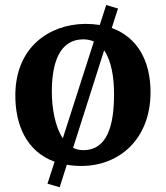

<svg xmlns="http://www.w3.org/2000/svg" viewBox="-20 -659 670 776"><path d="M171.9 83.5 221.2 97.7 250 6.8C269 10.3 289.1 11.7 310.5 11.7C459 11.2 587.4 -93.3 588.4 -284.7C588.9 -415.5 533.2 -509.3 431.6 -545.9L457 -624.5L409.2 -638.7L383.3 -558.1C364.3 -561 344.7 -562.5 323.7 -562.5C177.7 -560.5 44.4 -467.8 42 -278.3C40.5 -155.8 86.4 -46.9 200.7 -5.4ZM233.9 -100.1C201.7 -147.9 189.5 -224.1 189.5 -288.1C189.5 -402.8 219.2 -501 318.8 -500C334 -499.5 347.7 -496.6 359.4 -491.2ZM275.4 -61.5 400.9 -455.6C430.7 -412.6 440.9 -345.2 440.9 -278.3C440.9 -154.8 415 -51.3 315.4 -52.2C300.8 -52.2 287.1 -55.7 275.4 -61.5Z"/></svg>

Font: Merriweather
Style: Bold
Weight: 700
Designer: Eben Sorkin ( eben@eyebytes.com )
Foundry: Sorkin Type Co.
Version: Version 1.003